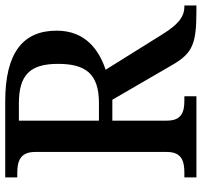

<svg xmlns="http://www.w3.org/2000/svg" viewBox="-38 -716 754 717"><g transform="rotate(-90 338.5 -357.0)"><path d="M35 0H338V-45H323C282 -45 247 -53 247 -110V-314H325L455 -90C499 -14 534 0 657 0H677V-45H673C632 -45 604 -72 570 -126L437 -339C509 -363 583 -413 583 -522C583 -648 500 -714 319 -714H35V-669H52C92 -669 130 -660 130 -603V-110C130 -53 93 -45 52 -45H35ZM313 -364H247V-663H311C417 -663 459 -622 459 -517C459 -415 423 -364 313 -364Z"/></g></svg>

Font: Noto Serif Ethiopic Medium
Style: Regular
Weight: 500
Designer: Monotype Design Team
Foundry: Monotype Imaging Inc.
Version: Version 2.102